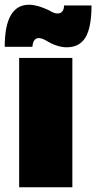

<svg xmlns="http://www.w3.org/2000/svg" viewBox="-26 -792 407 812"><path d="M257 -592Q218 -592 175 -617Q152 -631 138 -631Q114 -631 111 -594H-6Q-6 -772 97 -772Q132 -772 182 -748Q202 -735 217 -735Q244 -735 245 -769H361Q361 -676.5 335.8 -634.2Q310.5 -592 257 -592ZM280 0H55V-547H280Z"/></svg>

Font: Argentum Novus Black
Style: Regular
Weight: 900
Designer: Julieta Ulanovsky (font) & Cristiano Sobral (main changes)
Foundry: Julieta Ulanovsky (font) & Cristiano Sobral (main changes)
Version: Version 3.00;November 27, 2020;FontCreator 13.0.0.2655 64-bi